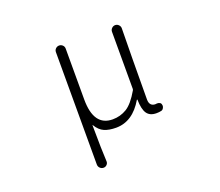

<svg xmlns="http://www.w3.org/2000/svg" viewBox="-121 -706 1241 1081"><g transform="rotate(-20 500.0 -165.0)"><path d="M327.1 201.2Q314.5 201.2 305.7 192.4Q296.9 183.6 296.9 170.9V-502Q296.9 -514.6 305.7 -522.9Q314.5 -531.2 326.2 -531.2Q337.9 -531.2 346.7 -522.9Q355.5 -514.6 355.5 -502V-197.3Q355.5 -37.1 468.8 -37.1Q514.6 -37.1 552.7 -60.1Q590.8 -83 630.9 -152.3Q632.8 -156.2 632.8 -160.2V-502Q632.8 -513.7 641.6 -522.5Q650.4 -531.2 662.1 -531.2Q673.8 -531.2 682.6 -522.5Q691.4 -513.7 691.4 -502Q690.4 -470.7 689 -314Q687.5 -157.2 687.5 -76.2Q687.5 -55.7 696.8 -45.4Q706.1 -35.2 722.7 -35.2Q727.5 -35.2 731.4 -36.1Q741.2 -37.1 749 -32.7Q756.8 -28.3 757.8 -19.5Q758.8 -16.6 758.8 -13.7Q758.8 -5.9 754.9 0Q750 9.8 740.2 11.7Q727.5 14.6 711.9 14.6Q672.9 14.6 655.3 -10.7Q637.7 -36.1 636.7 -93.8Q636.7 -94.7 635.3 -94.7Q633.8 -94.7 633.8 -94.7Q570.3 13.7 470.7 13.7Q428.7 13.7 400.4 1.5Q372.1 -10.7 351.6 -44.9Q350.6 -45.9 350.1 -45.9Q349.6 -45.9 349.6 -44.9Q350.6 107.4 354.5 171.9Q355.5 183.6 347.2 192.4Q338.9 201.2 327.1 201.2Z"/></g></svg>

Font: Gen Jyuu Gothic L Monospace Light
Style: Regular
Weight: 300
Designer: [Source Han Sans]
Ryoko NISHIZUKA  (kana & ideographs); Paul D. Hunt (Latin, Greek & Cyrillic); Wenlong ZHANG  (bopomofo
Version: Version 1.002.20150607